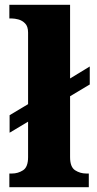

<svg xmlns="http://www.w3.org/2000/svg" viewBox="-20 -780 404 800"><path d="M19 0V-57H30Q55 -57 76 -70.5Q97 -84 97 -125V-273L20 -227V-300L97 -346V-644Q97 -670 84.5 -682.5Q72 -695 56.5 -699Q41 -703 30 -703H19V-760H272V-453L354 -503V-428L272 -379V-125Q272 -84 293 -70.5Q314 -57 339 -57H350V0Z"/></svg>

Font: Noto Serif Tamil ExtraBold
Style: Italic
Weight: 800
Italic angle: -12°
Designer: Indian Type Foundry, Tom Grace, and the Monotype Design Team
Foundry: Monotype Imaging Inc.
Version: Version 2.003; ttfautohint (v1.8.4.7-5d5b)